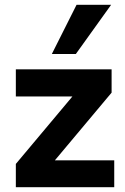

<svg xmlns="http://www.w3.org/2000/svg" viewBox="-20 -780 520 800"><path d="M46 0V-97L311 -413V-378H46V-491H445V-394L176 -73V-112H456V0ZM196 -555 299 -760H443L296 -555Z"/></svg>

Font: Nunito Sans 12pt ExtraBold
Style: Regular
Weight: 800
Designer: Vernon Adams
Foundry: Vernon Adams
Version: Version 3.101;gftools[0.9.27]